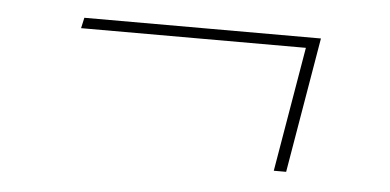

<svg xmlns="http://www.w3.org/2000/svg" viewBox="-31 -396 661 325"><g transform="rotate(5 300.0 -234.0)"><path d="M443 -119 479 -331H97L101 -349H503L464 -119Z"/></g></svg>

Font: Iosevka Curly ThExObl
Style: Regular
Weight: 100
Width: 7
Italic angle: -9°
Monospace: yes
Designer: Belleve Invis
Foundry: Belleve Invis
Version: Version 11.1.0; ttfautohint (v1.8.3)